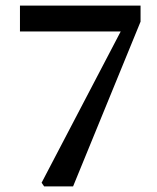

<svg xmlns="http://www.w3.org/2000/svg" viewBox="-20 -663 559 683"><path d="M137 0 128 -13 424 -579 422 -532 416 -551H51V-643H480V-586L240 0Z"/></svg>

Font: Source Serif 4 18pt Medium
Style: Regular
Weight: 500
Designer: Frank Grießhammer
Foundry: Adobe Systems Incorporated
Version: Version 4.004;hotconv 1.0.116;makeotfexe 2.5.65601